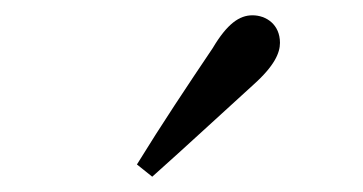

<svg xmlns="http://www.w3.org/2000/svg" viewBox="-20 -839 475 251"><path d="M159 -624 179 -608C225 -649 268 -689 311 -728C339 -753 346 -770 346 -783C346 -807 328 -819 310 -819C293 -819 277 -808 258 -776C225 -727 191 -676 159 -624Z"/></svg>

Font: Source Han Serif K
Style: Regular
Weight: 400
Designer: Ryoko NISHIZUKA 西塚涼子 (kana & ideographs); Frank Grießhammer (Latin, Greek & Cyrillic); Wenlong ZHANG 张文龙 (bopomofo); San
Foundry: Adobe Systems Incorporated
Version: Version 1.001;PS 1.001;hotconv 16.6.54;makeotf.lib2.5.65590